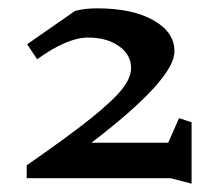

<svg xmlns="http://www.w3.org/2000/svg" viewBox="-20 -842 531 460"><path d="M439 -402 389 -415H44V-446Q145 -516 198.5 -559Q252 -602 273 -629Q294 -656 294 -679Q294 -711 265 -731.5Q236 -752 191 -752Q141 -752 69 -700L45 -736L160 -816Q183 -822 213 -822Q297 -822 347.5 -793.5Q398 -765 398 -719Q398 -652 199 -500H383L409 -559L439 -549Z"/></svg>

Font: Inknut
Style: Antiqua
Weight: 400
Designer: Claus Eggers Srensen
Foundry: Claus Eggers Srensen
Version: Version 1.000; ttfautohint (v1.2) -l 7 -r 28 -G 50 -x 13 -D 